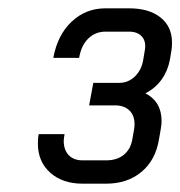

<svg xmlns="http://www.w3.org/2000/svg" viewBox="-20 -725 433 461"><path d="M393 -623Q393 -612 392 -606L388 -582Q383 -555 368 -534Q353 -513 329 -501Q368 -481 368 -434Q368 -427 366 -415L362 -392Q354 -341 320 -312.5Q286 -284 235 -284H178Q130 -284 100.5 -310.5Q71 -337 71 -380Q71 -395 73 -403H135Q133 -391 133 -387Q133 -365 145 -352.5Q157 -340 178 -340H235Q261 -340 277.5 -353.5Q294 -367 298 -392L302 -415Q303 -419 303 -427Q303 -448 290.5 -460Q278 -472 256 -472H194L204 -526H266Q288 -526 304 -541.5Q320 -557 324 -582L328 -606Q331 -626 320.5 -637.5Q310 -649 290 -649H233Q209 -649 192 -632.5Q175 -616 170 -586H108Q118 -641 152 -673Q186 -705 233 -705H290Q338 -705 365.5 -683Q393 -661 393 -623Z"/></svg>

Font: Bai Jamjuree
Style: Italic
Weight: 400
Italic angle: -10°
Version: Version 1.000; ttfautohint (v1.6)